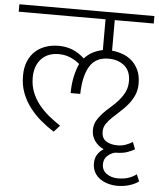

<svg xmlns="http://www.w3.org/2000/svg" viewBox="-69 -680 806 976"><g transform="rotate(5 334.5 -192.0)"><path d="M438 142Q438 116 450 97Q462 78 481 67Q453 54 435.5 30Q418 6 418 -26Q418 -53 430 -74Q442 -95 460 -114Q478 -133 498.5 -150.5Q519 -168 537 -188.5Q555 -209 567 -233Q579 -257 579 -289Q579 -341 547 -367.5Q515 -394 466 -394Q400 -394 370 -344Q340 -294 338 -203H289Q289 -249 297.5 -287.5Q306 -326 319 -354Q300 -371 272 -383Q244 -395 212 -395Q155 -395 122.5 -359.5Q90 -324 90 -265Q90 -225 103 -191.5Q116 -158 138.5 -129.5Q161 -101 189.5 -77.5Q218 -54 250 -33L220 0Q185 -22 153 -49Q121 -76 95.5 -109.5Q70 -143 55 -182.5Q40 -222 40 -270Q40 -313 53.5 -344.5Q67 -376 90 -396.5Q113 -417 143.5 -427Q174 -437 208 -437Q284 -437 340 -384Q358 -405 382.5 -417.5Q407 -430 433 -435V-592H-10V-630H679V-592H480V-436Q505 -434 531.5 -425Q558 -416 580 -397.5Q602 -379 615.5 -350Q629 -321 629 -281Q629 -247 617 -220.5Q605 -194 587 -172.5Q569 -151 548.5 -132.5Q528 -114 510 -97Q492 -80 480 -62Q468 -44 468 -23Q468 12 491 26.5Q514 41 549 41Q573 41 592.5 33.5Q612 26 626 17L640 53Q628 61 603.5 70Q579 79 541 79Q519 84 501.5 100Q484 116 484 143Q484 174 508 191Q532 208 566 208Q596 208 619 200.5Q642 193 660 179L675 214Q657 228 628 237Q599 246 566 246Q542 246 519 239.5Q496 233 478 220.5Q460 208 449 188.5Q438 169 438 142Z"/></g></svg>

Font: Ek Mukta ExtraLight
Style: Regular
Weight: 275
Designer: Girish Dalvi and Yashodeep Gholap
Foundry: Ek Type
Version: Version 2.538;PS 1.002;hotconv 16.6.51;makeotf.lib2.5.65220;